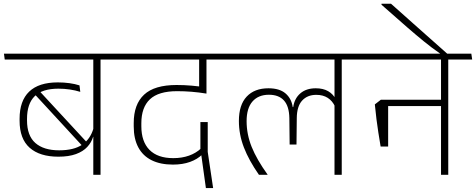

<svg xmlns="http://www.w3.org/2000/svg" viewBox="-36 -906 2466 995"><path d="M485 -607.5H447.5V0H485ZM384.5 -597.5H609L604.5 -628H380ZM-11.5 -597.5H544.5L540.5 -628H-15.5ZM136.5 -425.5 391 -149.5 415 -167.5 164.5 -438.5ZM65.5 -280.5Q65.5 -186.5 117.8 -140.2Q170 -94 266.5 -94Q320.5 -94 357.5 -107.5Q394.5 -121 416.2 -144.5Q438 -168 446.5 -197H451L448.5 -241Q432.5 -185.5 389.8 -156.2Q347 -127 270.5 -127Q190.5 -127 147.2 -165Q104 -203 104 -282.5V-289.5Q104 -368.5 143.8 -407.5Q183.5 -446.5 266.5 -446.5Q297 -446.5 325.8 -442.2Q354.5 -438 380 -430L376 -463.5Q353 -471 324.2 -475Q295.5 -479 263.5 -479Q165 -479 115.2 -431.2Q65.5 -383.5 65.5 -290.5Z M934.5 -597.5H1135L1131 -628H930.5ZM1033 -608H996.5V-484L1033 -484.5ZM579.5 -597.5H1152L1147.5 -628H576ZM996 -435.5 1034 -421.5V-609H996ZM1040.5 -273.5H1002.5V-119L1005.5 -114.5L1031 68.5H1068.5L1040.5 -119ZM862 -86.5Q781 -86.5 738.8 -129.2Q696.5 -172 696.5 -252V-267.5Q696.5 -349.5 741 -391.5Q785.5 -433.5 882 -433.5Q919 -433.5 956.5 -430.5Q994 -427.5 1034 -421V-452.5Q994.5 -459 956.5 -462.2Q918.5 -465.5 879 -465.5Q764.5 -465.5 710.8 -415.5Q657 -365.5 657 -268.5V-251Q657 -186.5 680.8 -142.2Q704.5 -98 750 -75.5Q795.5 -53 860 -53Q910.5 -53 949 -67Q987.5 -81 1011.5 -105L1006 -137Q980 -112.5 943.5 -99.5Q907 -86.5 862 -86.5Z M1735 -607.5H1697.5V0H1735ZM1634.5 -597.5H1858.5L1855 -628H1630.5ZM1118.5 -597.5H1807.5L1803.5 -628H1114.5ZM1355 -448.5Q1283 -448.5 1242.5 -405.5Q1202 -362.5 1202 -279Q1202 -209 1228 -141.8Q1254 -74.5 1306 0H1350.5V-1.5Q1294.5 -79.5 1268.2 -144.8Q1242 -210 1242 -278Q1242 -345.5 1272.5 -380.2Q1303 -415 1357.5 -415Q1409 -415 1435.8 -385Q1462.5 -355 1463.5 -294L1465 -157H1500.5L1502 -294Q1502.5 -355 1529.8 -384.8Q1557 -414.5 1603 -414.5Q1638 -414.5 1662.5 -398.8Q1687 -383 1700.5 -353.5L1704.5 -391Q1691 -418 1665 -433.2Q1639 -448.5 1600.5 -448.5Q1551 -448.5 1520.5 -422.2Q1490 -396 1483.5 -351H1481Q1474.5 -395.5 1443.5 -422Q1412.5 -448.5 1355 -448.5Z M2287 -607.5H2249.5V0H2287ZM2186.5 -597.5H2411L2406.5 -628H2182.5ZM2359 -597.5 2355 -628H1824.5L1828 -597.5ZM2264.5 -389H1956.5V-356.5H2264.5ZM1936.5 -146.5H1975.5V-389H1937.5L1906.5 -365Q1910.5 -322 1915 -288Q1919.5 -254 1924.5 -220.5Q1929.5 -187 1936.5 -146.5Z M1941 -886.5V-881.5L2076.5 -762.5Q2099 -743 2119.8 -725.5Q2140.5 -708 2160.8 -691.5Q2181 -675 2202 -659.2Q2223 -643.5 2246 -627.5V-620.5H2283.5V-626Q2266.5 -641 2237.5 -667Q2208.5 -693 2173.2 -724Q2138 -755 2102.8 -786.5Q2067.5 -818 2037.8 -844.5Q2008 -871 1990.5 -886.5Z"/></svg>

Font: Anek Devanagari ExtraLight
Style: Regular
Weight: 250
Designer: Kailash Malviya (Devanagari) & Yesha Goshar (Latin)
Foundry: Ek Type
Version: Version 1.003